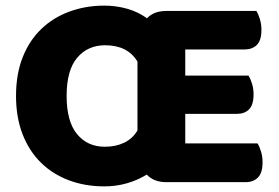

<svg xmlns="http://www.w3.org/2000/svg" viewBox="-20 -645 992 683"><path d="M37 -304Q37 -382 61 -442Q85 -502 127.5 -542.5Q170 -583 227.5 -604Q285 -625 351 -625Q393 -625 432 -614Q471 -603 503 -580Q527 -606 572 -606H892Q899 -595 904.5 -577Q910 -559 910 -539Q910 -501 893.5 -485Q877 -469 850 -469H639V-376H864Q871 -365 876.5 -347.5Q882 -330 882 -310Q882 -272 866 -256Q850 -240 823 -240H639V-135H896Q903 -124 908.5 -106Q914 -88 914 -68Q914 -30 897.5 -13.5Q881 3 854 3H572Q527 3 502 -24Q470 -4 431.5 7Q393 18 351 18Q283 18 225.5 -3.5Q168 -25 126 -66Q84 -107 60.5 -167Q37 -227 37 -304ZM217 -304Q217 -213 254 -168Q291 -123 353 -123Q392 -123 422 -137.5Q452 -152 469 -181V-426Q434 -484 354 -484Q292 -484 254.5 -439.5Q217 -395 217 -304Z"/></svg>

Font: Baloo Paaji
Style: Regular
Weight: 400
Designer: Shuchita Grover and Ek Type
Foundry: Ek Type
Version: Version 1.007;PS 1.000;hotconv 1.0.88;makeotf.lib2.5.647800